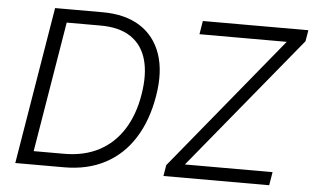

<svg xmlns="http://www.w3.org/2000/svg" viewBox="-51 -807 1443 885"><g transform="rotate(5 670.5 -364.0)"><path d="M274.4 0H86.9L97.2 -62H268.6Q361.8 -62 430.7 -98.4Q499.5 -134.8 542.7 -203.1Q585.9 -271.5 601.1 -365.7Q616.7 -459.5 597.9 -526.6Q579.1 -593.8 525.9 -629.6Q472.7 -665.5 384.8 -665.5H194.3L205.1 -727.5H389.2Q493.7 -727.5 562.5 -684.1Q631.3 -640.6 659.4 -559.3Q687.5 -478 668.5 -364.7Q649.4 -250 597.9 -168.5Q546.4 -86.9 464.8 -43.5Q383.3 0 274.4 0ZM238.8 -727.5 118.2 0H48.8L169.4 -727.5ZM734.4 0 742.7 -50.8 1246.6 -665.5H842.8L853 -727.5H1341.3L1332.5 -675.8L828.1 -61.5H1233.9L1223.6 0Z"/></g></svg>

Font: Inter 16pt Light
Style: Italic
Weight: 300
Italic angle: -9.3988°
Version: Version 4.001;git-66647c0bb